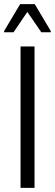

<svg xmlns="http://www.w3.org/2000/svg" viewBox="-25 -914 267 934"><path d="M75 0V-688H143V0ZM-5 -757V-763L73 -894H144L222 -763V-757H176L108 -856L41 -757Z"/></svg>

Font: Saira Condensed
Style: Regular
Weight: 400
Width: 3
Designer: Hector Gatti with collaboration of the Omnibus-Type team
Foundry: Omnibus-Type
Version: Version 1.101